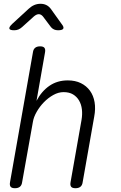

<svg xmlns="http://www.w3.org/2000/svg" viewBox="-20 -985 640 1015"><path d="M154 -341 97 -22Q95 -6 85.5 2Q76 10 59 10Q42 10 36 2Q30 -6 33 -22L154 -708Q156 -724 165.5 -732Q175 -740 192 -740Q209 -740 215 -732Q221 -724 218 -708L173 -452Q200 -503 241.5 -531.5Q283 -560 338 -560Q378 -560 407.5 -545.5Q437 -531 455.5 -505.5Q474 -480 480 -445Q486 -410 478 -368L417 -22Q415 -6 405.5 2Q396 10 379 10Q362 10 356 2Q350 -6 353 -22L411 -351Q416 -380 413 -406.5Q410 -433 398 -453.5Q386 -474 366 -486Q346 -498 316 -498Q289 -498 262 -483Q235 -468 212.5 -445Q190 -422 174 -394Q158 -366 154 -341ZM55 -825Q32 -825 29.5 -833.5Q27 -842 45 -859L132 -939Q146 -952 161.5 -958.5Q177 -965 194 -965Q211 -965 224.5 -958.5Q238 -952 248 -939L306 -858Q319 -842 314.5 -833.5Q310 -825 287 -825Q275 -825 266 -829Q257 -833 250 -841L207 -898Q197 -910 185 -910Q173 -910 159 -898L97 -842Q87 -833 77 -829Q67 -825 55 -825Z"/></svg>

Font: Maple Mono ExtraLight
Style: Italic
Weight: 275
Italic angle: -10°
Monospace: yes
Designer: subframe7536
Version: Version 7.000